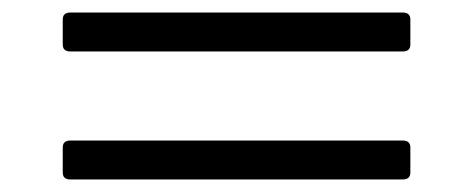

<svg xmlns="http://www.w3.org/2000/svg" viewBox="-20 -448 754 306"><path d="M622 -366H92Q80 -366 80 -377V-417Q80 -428 92 -428H622Q634 -428 634 -417V-377Q634 -366 622 -366ZM622 -162H92Q80 -162 80 -173V-213Q80 -224 92 -224H622Q634 -224 634 -213V-173Q634 -162 622 -162Z"/></svg>

Font: Lustria
Style: Regular
Weight: 400
Designer: Matthew Desmond
Foundry: Matthew Desmond
Version: Version 001.001; ttfautohint (v1.6)